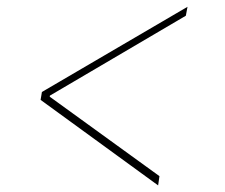

<svg xmlns="http://www.w3.org/2000/svg" viewBox="-20 -568 666 568"><path d="M100.1 -272.5 104 -295.9 534.7 -547.9 529.8 -521.5 122.6 -282.2 128.4 -290 126.5 -278.3 122.6 -285.2 451.7 -46.9 447.8 -19.5Z"/></svg>

Font: Inter 17pt Thin
Style: Italic
Weight: 250
Italic angle: -9.3988°
Version: Version 4.001;git-66647c0bb